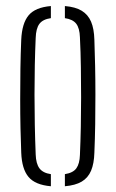

<svg xmlns="http://www.w3.org/2000/svg" viewBox="-20 -626 392 651"><path d="M52 -108.5Q50.5 -144 49.5 -190.8Q48.5 -237.5 48.5 -289.5Q48.5 -341.5 49.2 -393.2Q50 -445 52 -491Q54.5 -547 77 -574Q99.5 -601 152.5 -605.5V-564.5Q125 -560.5 113.5 -545Q102 -529.5 101 -497Q99 -453 98 -404.5Q97 -356 97 -305.2Q97 -254.5 98 -203.2Q99 -152 101 -102.5Q102 -71 113.8 -55.2Q125.5 -39.5 152.5 -35.5V5.5Q99.5 1 76.8 -26Q54 -53 52 -108.5ZM200 5.5V-35.5Q228 -40 239 -55.5Q250 -71 251 -100.5Q253 -146.5 254 -195.5Q255 -244.5 255 -295.5Q255 -346.5 254.2 -397.8Q253.5 -449 251 -499.5Q250 -530.5 238.5 -545.5Q227 -560.5 200 -564.5V-605.5Q236 -602.5 257.2 -589.5Q278.5 -576.5 288.8 -552.5Q299 -528.5 300 -491Q301.5 -450.5 302.5 -403Q303.5 -355.5 303.5 -305.2Q303.5 -255 302.8 -205Q302 -155 300 -108.5Q299 -71.5 288.8 -47.2Q278.5 -23 257 -10.2Q235.5 2.5 200 5.5Z"/></svg>

Font: Big Shoulders Stencil Text Thin ExtraLight
Style: Regular
Weight: 250
Version: Version 2.001